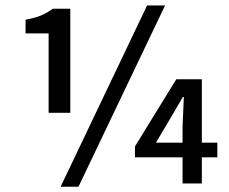

<svg xmlns="http://www.w3.org/2000/svg" viewBox="-20 -687 856 719"><path d="M162.1 -264.6V-562H75.7V-613.3Q111.3 -619.6 133.8 -629.2Q156.2 -638.7 178.2 -654.3H243.2V-264.6ZM207 12.2 530.8 -666.5H598.1L273.9 12.2ZM663.6 0V-97.7H485.4V-138.7L640.1 -390.1H735.8V-152.8H793.9V-97.7H735.8V0ZM564 -152.8H663.6V-211.9L668.5 -323.7H664.6L618.2 -244.1Z"/></svg>

Font: Varta Light
Style: Bold
Weight: 700
Version: Version 1.004